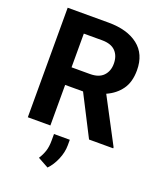

<svg xmlns="http://www.w3.org/2000/svg" viewBox="-170 -817 981 1171"><g transform="rotate(20 320.5 -232.0)"><path d="M460.9 0 326.2 -263.2H210V0H63.5V-710.9H328.6Q450.7 -710.9 521 -656.2Q591.3 -601.6 591.3 -496.6Q591.3 -419.9 556.9 -372.1Q522.5 -324.2 463.9 -298.3L617.7 -6.8V0ZM328.6 -596.2H210V-377.4H329.6Q387.2 -377.4 416 -407.5Q444.8 -437.5 444.8 -485.8Q444.8 -536.6 416 -566.4Q387.2 -596.2 328.6 -596.2ZM351.1 41.5V76.7Q351.1 122.6 331.1 169.7Q311 216.8 281.2 247.1L211.9 209Q229 182.6 238.8 153.6Q248.5 124.5 248.5 83.5V41.5Z"/></g></svg>

Font: Vazirmatn RD UI FD
Style: Bold
Weight: 700
Designer: Saber Rastikerdar
Foundry: Saber Rastikerdar
Version: Version 33.003